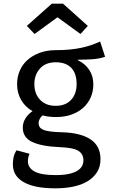

<svg xmlns="http://www.w3.org/2000/svg" viewBox="-20 -812 640 1045"><path d="M141 25Q137 33 134.5 43.5Q132 54 132 66Q132 101 167.5 121Q203 141 282 141Q326 141 355 134.5Q384 128 401.5 117Q419 106 426.5 91.5Q434 77 434 60Q434 27 407.5 9.5Q381 -8 308 -11Q208 -15 156 -39Q104 -63 104 -118Q104 -143 117.5 -166Q131 -189 157 -207Q117 -230 95 -268Q73 -306 73 -354Q73 -393 87.5 -427Q102 -461 129.5 -485.5Q157 -510 196 -524.5Q235 -539 283 -539Q326 -539 361 -542.5Q396 -546 425.5 -552.5Q455 -559 479 -567.5Q503 -576 525 -586L552 -503Q519 -492 482 -489.5Q445 -487 404 -487V-484Q443 -466 465.5 -432Q488 -398 488 -353Q488 -315 474 -282.5Q460 -250 433.5 -226Q407 -202 369.5 -188.5Q332 -175 285 -175Q267 -175 248 -177Q229 -179 212 -184Q202 -176 196 -164.5Q190 -153 190 -143Q190 -131 195 -122Q200 -113 214 -106.5Q228 -100 253.5 -96.5Q279 -93 320 -92Q420 -89 473.5 -53Q527 -17 527 55Q527 96 507.5 126Q488 156 455 175.5Q422 195 377.5 204Q333 213 282 213Q220 213 176 203.5Q132 194 104 176.5Q76 159 63 135.5Q50 112 50 83Q50 65 53.5 45.5Q57 26 70 6ZM167 -354Q167 -302 198 -269Q229 -236 283 -236Q337 -236 367 -268.5Q397 -301 397 -355Q397 -412 368 -442.5Q339 -473 283 -473Q228 -473 197.5 -439Q167 -405 167 -354ZM168 -627 126 -671 262 -792H323L458 -671L418 -627L293 -718Z"/></svg>

Font: Wlorlttqgufhjawjgtejqphaquk
Style: Regular
Weight: 400
Monospace: yes
Designer: Carrois Corporate & Edenspiekermann
Foundry: Carrois Corporate GbR & Edenspiekermann AG
Version: Version 2.001